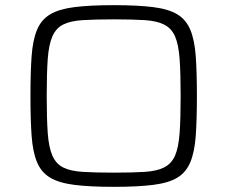

<svg xmlns="http://www.w3.org/2000/svg" viewBox="-20 -716 881 744"><path d="M421 8Q329 8 269 0.5Q209 -7 174.5 -27.5Q140 -48 123.5 -87.5Q107 -127 102.5 -189.5Q98 -252 98 -344Q98 -436 102.5 -498.5Q107 -561 123.5 -600.5Q140 -640 174.5 -660.5Q209 -681 269 -688.5Q329 -696 421 -696Q513 -696 573 -688.5Q633 -681 667 -660.5Q701 -640 717.5 -600.5Q734 -561 738.5 -498.5Q743 -436 743 -344Q743 -252 738.5 -189.5Q734 -127 717.5 -87.5Q701 -48 667 -27.5Q633 -7 573 0.5Q513 8 421 8ZM421 -47Q494 -47 541 -50Q588 -53 616.5 -67.5Q645 -82 658.5 -113.5Q672 -145 676 -200.5Q680 -256 680 -344Q680 -432 676 -487.5Q672 -543 658.5 -574.5Q645 -606 616.5 -620.5Q588 -635 541 -638Q494 -641 421 -641Q348 -641 300.5 -638Q253 -635 225 -621Q197 -607 183 -575Q169 -543 165 -487.5Q161 -432 161 -344Q161 -256 165 -200.5Q169 -145 183 -113Q197 -81 225 -67Q253 -53 300.5 -50Q348 -47 421 -47Z"/></svg>

Font: Saira Expanded Light
Style: Regular
Weight: 300
Width: 7
Designer: Hector Gatti with collaboration of the Omnibus-Type team
Foundry: Omnibus-Type
Version: Version 1.101